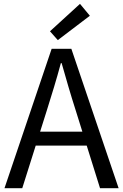

<svg xmlns="http://www.w3.org/2000/svg" viewBox="-20 -990 648 1010"><path d="M3.6 0 251.7 -733.4H355.3L604 0H506.2L377.9 -410.4Q358 -472.5 340.1 -533.4Q322.3 -594.3 304.2 -658H300.2Q282.9 -593.9 264.6 -533.2Q246.2 -472.5 226.7 -410.4L97.1 0ZM133.1 -224.1V-297.4H471.2V-224.1ZM284.1 -779 242.9 -825.4 400.8 -969.7 452.7 -907.1Z"/></svg>

Font: Noto Sans SC Thin
Style: Regular
Weight: 100
Designer: Ryoko NISHIZUKA 西塚涼子 (kana, bopomofo & ideographs); Paul D. Hunt (Latin, Greek & Cyrillic); Sandoll Communications 산돌커뮤니
Foundry: Adobe
Version: Version 2.004-H2;hotconv 1.0.118;makeotfexe 2.5.65603